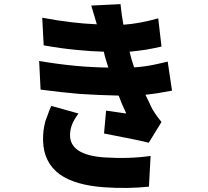

<svg xmlns="http://www.w3.org/2000/svg" viewBox="-20 -841 1009 932"><path d="M702 -148Q684 -153 646 -161L622 -166L485 -193L495 -304L593 -290L573 -334Q566 -350 556 -377Q461 -379 368 -385L276 -394L177 -406L170 -545Q264 -529 351 -521Q428 -514 506 -513L498 -538Q488 -569 484 -590Q417 -592 349 -599Q274 -606 192 -621L185 -755Q259 -741 327 -733Q385 -726 450 -723L423 -814L565 -821Q567 -799 571 -770L579 -721Q656 -726 748 -752L764 -615Q724 -606 690 -600Q649 -594 609 -590L618 -555Q625 -534 631 -514Q679 -517 723 -526Q740 -529 760 -534L794 -542L815 -401L747 -389Q715 -384 686 -381L704 -344Q713 -323 721 -309Q741 -276 764 -249ZM703 65Q600 76 485 68Q345 58 271 6Q191 -52 189 -160Q188 -206 200 -252Q206 -270 214 -290Q219 -305 229 -327L361 -290Q341 -263 332 -242Q320 -214 320 -185Q320 -89 485 -77Q606 -69 711 -84Z"/></svg>

Font: Xiangcui Wave Sans Xiangcui Wave Sans
Style: Regular
Weight: 800
Width: 3
Version: Version 0.920;March 28, 2024;FontCreator 14.0.0.2814 64-bit